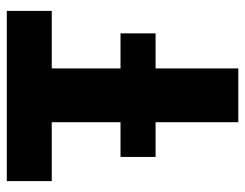

<svg xmlns="http://www.w3.org/2000/svg" viewBox="-98 -622 720 564"><g transform="rotate(-90 262.0 -340.0)"><path d="M83 -243V-346H446V-243ZM185 0V-548H12V-680H512V-548H343V0Z"/></g></svg>

Font: Cairo Play ExtraBold
Style: Regular
Weight: 800
Version: Version 3.119